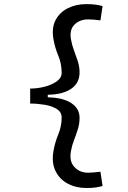

<svg xmlns="http://www.w3.org/2000/svg" viewBox="-20 -814 626 938"><path d="M401.9 104.5Q351.1 104.5 310.8 83Q270.5 61.5 251 21Q231.4 -19.5 241.2 -76.2Q248.5 -118.2 264.9 -157.7Q281.2 -197.3 281.2 -240.2Q281.2 -266.6 257.3 -281.5Q233.4 -296.4 198 -302.2Q162.6 -308.1 127.4 -308.1V-381.3Q161.6 -381.3 197 -390.1Q232.4 -398.9 256.8 -416.3Q281.2 -433.6 281.2 -458Q281.2 -502.9 264.9 -541.7Q248.5 -580.6 241.2 -622.1Q231.4 -676.8 251.2 -715.1Q271 -753.4 311 -773.7Q351.1 -793.9 401.9 -793.9Q429.2 -793.9 447.5 -791.3Q465.8 -788.6 481 -784.2L470.7 -714.4Q454.1 -716.8 438.7 -718Q423.3 -719.2 410.6 -719.2Q369.6 -719.2 344 -693.8Q318.4 -668.5 326.7 -622.1Q331.5 -593.8 341.6 -567.4Q351.6 -541 360.1 -514.6Q368.7 -488.3 368.7 -460Q368.7 -408.2 327.6 -380.1Q286.6 -352.1 213.4 -351.1V-338.4Q286.6 -337.4 327.6 -310.8Q368.7 -284.2 368.7 -238.3Q368.7 -209 360.1 -182.1Q351.6 -155.3 341.6 -129.4Q331.5 -103.5 326.7 -76.2Q317.4 -25.9 343.5 2Q369.6 29.8 410.6 29.8Q423.3 29.8 438.7 28.3Q454.1 26.9 470.7 24.9L481 94.7Q465.8 99.1 447.5 101.8Q429.2 104.5 401.9 104.5Z"/></svg>

Font: Cascadia Mono SemiLight
Style: Regular
Weight: 350
Monospace: yes
Designer: Aaron Bell
Foundry: Saja Typeworks
Version: Version 2404.023; ttfautohint (v1.8.4)